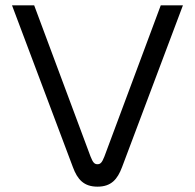

<svg xmlns="http://www.w3.org/2000/svg" viewBox="-20 -690 730 719"><path d="M25 -670 253 -64C270 -18 294 9 345 9C397 9 420 -19 437 -64L665 -670H582L371 -104C362 -81 356 -75 345 -75C334 -75 328 -81 319 -104L108 -670Z"/></svg>

Font: LT Wave Alt Light
Style: Regular
Weight: 300
Designer: Daniel Lyons
Version: Version 2.5 (Glyphs App)